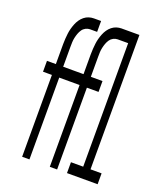

<svg xmlns="http://www.w3.org/2000/svg" viewBox="-136 -824 772 913"><g transform="rotate(20 250.0 -367.5)"><path d="M85 0V-414H40V-469H85V-570Q85 -584 86 -597.5Q87 -611 88.5 -624Q90 -637 93.5 -650Q97 -663 102 -675.5Q107 -688 114.5 -699Q122 -710 132.5 -718.5Q143 -727 155.5 -731Q168 -735 181 -735H217V-680H181Q170 -680 159.5 -674.5Q149 -669 142.5 -659.5Q136 -650 132 -639Q128 -628 125.5 -616.5Q123 -605 122.5 -593.5Q122 -582 122 -570V-469H217V-414H122V0ZM225 0V-414H180V-469H225V-570Q225 -584 226 -597.5Q227 -611 228.5 -624Q230 -637 233.5 -650Q237 -663 242 -675.5Q247 -688 254.5 -699Q262 -710 272.5 -718.5Q283 -727 295.5 -731Q308 -735 321 -735H357V-680H321Q310 -680 299.5 -674.5Q289 -669 282.5 -659.5Q276 -650 272 -639Q268 -628 265.5 -616.5Q263 -605 262.5 -593.5Q262 -582 262 -570V-469H321V-414H262V0ZM312 0V-55H374V-680H318V-735H411V-55H467V0Z"/></g></svg>

Font: Iosevka Term Curly Light
Style: Regular
Weight: 300
Designer: Belleve Invis
Foundry: Belleve Invis
Version: Version 32.3.0